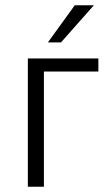

<svg xmlns="http://www.w3.org/2000/svg" viewBox="-20 -710 411 730"><path d="M162.1 -548.8 264.2 -689.9H336.9L211.9 -548.8ZM85.9 0V-487.8H354V-438H147V0Z"/></svg>

Font: HK Grotesk Light
Style: Regular
Weight: 300
Designer: Alfredo Marco Pradil and Stefan Peev
Foundry: Hanken Design Co.
Version: Version 1.045;PS 001.045;hotconv 1.0.88;makeotf.lib2.5.64775